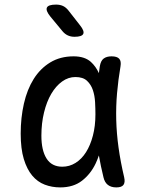

<svg xmlns="http://www.w3.org/2000/svg" viewBox="-20 -805 640 835"><path d="M242 10Q206 10 174.5 -2Q143 -14 120 -41.5Q97 -69 83.5 -113.5Q70 -158 70 -224Q70 -293 84 -354.5Q98 -416 126.5 -461.5Q155 -507 198.5 -533.5Q242 -560 300 -560Q348 -560 375 -536Q397 -516 410 -487Q412 -502 414 -516Q418 -541 431 -550.5Q444 -560 465 -560Q489 -560 498.5 -549.5Q508 -539 504 -516Q494 -457 489 -399.5Q484 -342 485.5 -283.5Q487 -225 495.5 -163.5Q504 -102 520 -34Q525 -12 517 -1Q509 10 486 10Q463 10 449 -1Q435 -12 430 -34Q418 -83 410 -129Q404 -111 396 -94Q374 -48 336.5 -19Q299 10 242 10ZM251 -80Q282 -80 308.5 -96.5Q335 -113 354 -143Q373 -173 384 -215Q395 -257 395 -308Q395 -332 393.5 -360.5Q392 -389 384 -413Q376 -437 358.5 -453.5Q341 -470 308 -470Q277 -470 250 -450.5Q223 -431 203 -397Q183 -363 171.5 -316Q160 -269 160 -215Q160 -151 182.5 -115.5Q205 -80 251 -80ZM252 -669 199 -733Q178 -759 184 -772Q190 -785 224 -785Q241 -785 254 -779Q267 -773 278 -759L328 -695Q348 -670 342 -657.5Q336 -645 304 -645Q288 -645 275 -651Q262 -657 252 -669Z"/></svg>

Font: Maple Mono NF CN
Style: Regular
Weight: 400
Monospace: yes
Designer: subframe7536
Version: Version 7.000